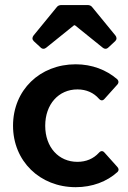

<svg xmlns="http://www.w3.org/2000/svg" viewBox="-20 -738 513 769"><path d="M207 -709 114.3 -595.7C108.4 -587.9 108.4 -580.1 115.2 -573.2L142.6 -547.9C149.4 -541 158.2 -541 165 -546.9L276.4 -636.7H280.3L391.6 -546.9C398.4 -541 407.2 -541 414.1 -547.9L441.4 -573.2C448.2 -580.1 448.2 -587.9 442.4 -595.7L349.6 -709C344.7 -715.8 337.9 -717.8 330.1 -717.8H226.6C218.8 -717.8 211.9 -715.8 207 -709ZM283.2 11.7C349.6 11.7 408.2 -10.7 450.2 -48.8C457 -55.7 456.1 -63.5 449.2 -70.3L398.4 -127C391.6 -134.8 383.8 -134.8 376 -126C354.5 -102.5 325.2 -89.8 290 -89.8C214.8 -89.8 161.1 -148.4 161.1 -234.4C161.1 -320.3 214.8 -379.9 290 -379.9C326.2 -379.9 355.5 -366.2 376 -342.8C383.8 -334 391.6 -334 398.4 -341.8L449.2 -398.4C456.1 -405.3 456.1 -414.1 449.2 -420.9C406.2 -458 348.6 -480.5 283.2 -480.5C139.6 -480.5 32.2 -377 32.2 -234.4C32.2 -92.8 139.6 11.7 283.2 11.7Z"/></svg>

Font: Ed Sans Neue SemiBold
Style: Regular
Weight: 600
Designer: Stephen Hutchings
Version: Version 1.004;PS 001.004;hotconv 1.0.88;makeotf.lib2.5.64775